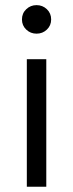

<svg xmlns="http://www.w3.org/2000/svg" viewBox="-20 -710 278 730"><path d="M82 0V-485H156V0ZM119 -582Q96 -582 79.8 -597.5Q63.5 -613 63.5 -636Q63.5 -659.5 79.8 -675Q96 -690.5 119 -690.5Q142 -690.5 158.2 -675Q174.5 -659.5 174.5 -636Q174.5 -613 158.2 -597.5Q142 -582 119 -582Z"/></svg>

Font: Geologica ExtraLight
Style: Regular
Weight: 200
Designer: Sindre Bremnes, Frode Helland
Foundry: Monokrom Skriftforlag AS
Version: Version 1.010; ttfautohint (v1.8.4.7-5d5b);gftools[0.9.28]